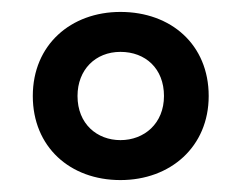

<svg xmlns="http://www.w3.org/2000/svg" viewBox="-20 -809 405 322"><path d="M182 -507C266 -507 330 -563 330 -648C330 -734 267 -789 182 -789C99 -789 35 -734 35 -648C35 -563 97 -507 182 -507ZM182 -574C143 -574 110 -601 110 -648C110 -692 140 -722 182 -722C224 -722 255 -694 255 -648C255 -602 222 -574 182 -574Z"/></svg>

Font: Noto Sans Malayalam UI ExtraCondensed SemiBold
Style: Regular
Weight: 600
Width: 2
Designer: Jelle Bosma - Monotype Design Team
Foundry: Monotype Imaging Inc.
Version: Version 2.104